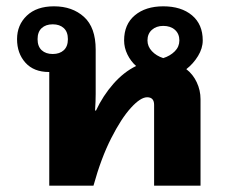

<svg xmlns="http://www.w3.org/2000/svg" viewBox="-20 -588 725 608"><path d="M283 -290Q283 -267 281 -238H284Q306 -285 339 -322.5Q372 -360 411 -379Q394 -394 383.5 -415.5Q373 -437 373 -460Q373 -511 407 -539.5Q441 -568 497 -568Q554 -568 588 -539.5Q622 -511 622 -460Q622 -435 607 -410.5Q592 -386 570 -369Q591 -353 603 -327.5Q615 -302 615 -274V0H468V-256Q468 -280 446 -280Q425 -280 394.5 -246.5Q364 -213 332 -150Q300 -87 276 0H136V-360H135Q87 -360 60.5 -389.5Q34 -419 34 -464Q34 -509 65 -538.5Q96 -568 151 -568Q209 -568 246 -534.5Q283 -501 283 -431ZM147 -417Q169 -417 182 -429Q195 -441 195 -464Q195 -487 182 -499Q169 -511 147 -511Q125 -511 112 -499Q99 -487 99 -464Q99 -441 112 -429Q125 -417 147 -417ZM447 -460Q447 -441 461 -426Q475 -411 497 -404Q519 -411 533.5 -425.5Q548 -440 548 -460Q548 -481 534 -493.5Q520 -506 497 -506Q475 -506 461 -493.5Q447 -481 447 -460Z"/></svg>

Font: Noto Sans Thai Looped
Style: Bold
Weight: 700
Designer: Sasikarn Vongin, Ben Mitchell
Foundry: The Fontpad Ltd
Version: Version 1.001; ttfautohint (v1.8.4.7-5d5b)